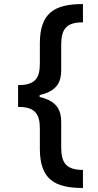

<svg xmlns="http://www.w3.org/2000/svg" viewBox="-20 -792 485 948"><path d="M69.3 -372.1V-263.7H85.9C153.3 -259.3 176.8 -227.5 176.8 -157.7V-58.1C176.8 92.8 248.5 136.2 389.6 136.2V46.9C306.2 46.9 282.2 11.7 282.2 -65.4V-189.5C282.2 -244.6 263.7 -293 175.8 -313V-322.8C263.7 -342.3 282.2 -390.1 282.2 -445.8V-570.3C282.2 -647.5 306.6 -682.1 389.6 -681.6V-772C248.5 -772 176.8 -728 176.8 -577.6V-477.5C176.8 -407.2 153.3 -376.5 85.9 -372.1Z"/></svg>

Font: Raveo Medium
Style: Regular
Weight: 500
Designer: Jakub Foglar, Rasmus Andersson (Inter)
Foundry: Jakubfoglar.com
Version: Version 1.100;Glyphs 3.2.3 (3260)